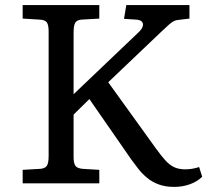

<svg xmlns="http://www.w3.org/2000/svg" viewBox="-20 -720 824 754"><path d="M664 14Q630 14 604 4.5Q578 -5 558.5 -21Q539 -37 524 -56Q509 -75 496 -93L331 -331L269 -270V-104Q269 -79 276 -69Q283 -59 304 -57L370 -53V0H69V-53L138 -57Q155 -58 163 -67.5Q171 -77 171 -108V-596Q171 -622 164 -632Q157 -642 135 -643L69 -647V-700H370V-647L301 -643Q283 -642 276 -631.5Q269 -621 269 -592V-350L524 -593Q536 -604 540 -615Q544 -626 538 -634Q532 -642 514 -643L467 -646L476 -700H724V-647L682 -642Q671 -641 663.5 -637.5Q656 -634 645.5 -625Q635 -616 614 -596L405 -397L593 -136Q614 -107 630.5 -89Q647 -71 665 -63Q683 -55 708 -55Q719 -55 733 -57Q747 -59 762 -64L774 -26Q755 -7 726 3.5Q697 14 664 14Z"/></svg>

Font: Literata Variable Black
Style: Regular
Weight: 900
Designer: Latin by Veronika Burian and Jose Scaglione. Greek by Irene Vlachou. Cyrillic by Vera Evstafieva.
Foundry: TypeTogether
Version: Version 3.021